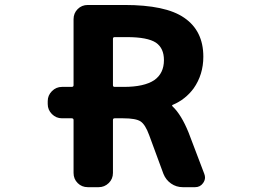

<svg xmlns="http://www.w3.org/2000/svg" viewBox="-20 -776 1040 776"><path d="M718.8 -19.5Q692.4 -19.5 671.4 -34.2Q650.4 -48.8 640.6 -73.2L583 -229.5Q567.4 -272.5 548.3 -285.2Q529.3 -297.9 477.5 -297.9H443.4Q436.5 -297.9 436.5 -291V-77.1Q436.5 -52.7 419.4 -36.1Q402.3 -19.5 378.9 -19.5H335Q310.5 -19.5 293.9 -36.1Q277.3 -52.7 277.3 -77.1V-291Q277.3 -297.9 269.5 -297.9H230.5Q207 -297.9 189.9 -314.9Q172.9 -332 172.9 -355.5V-367.2Q172.9 -390.6 189.9 -407.7Q207 -424.8 230.5 -424.8H269.5Q277.3 -424.8 277.3 -431.6V-698.2Q277.3 -722.7 293.9 -739.3Q310.5 -755.9 335 -755.9H483.4Q565.4 -755.9 626 -743.2Q686.5 -730.5 724.6 -704.1Q801.8 -651.4 801.8 -546.9Q801.8 -474.6 762.7 -418.9Q729.5 -374 678.7 -352.5Q672.9 -350.6 677.7 -345.7Q712.9 -312.5 742.2 -240.2L805.7 -73.2Q808.6 -65.4 808.6 -58.6Q808.6 -46.9 800.8 -36.1Q789.1 -19.5 768.6 -19.5ZM480.5 -424.8Q562.5 -424.8 603.5 -452.1Q642.6 -479.5 642.6 -533.2Q642.6 -581.1 610.4 -603.5Q576.2 -626 493.2 -626H443.4Q436.5 -626 436.5 -619.1V-431.6Q436.5 -424.8 443.4 -424.8Z"/></svg>

Font: Rounded Mgen+ 1mn bold
Style: Bold
Weight: 700
Designer: [Source Han Sans]
Ryoko NISHIZUKA  (kana & ideographs); Paul D. Hunt (Latin, Greek & Cyrillic); Wenlong ZHANG  (bopomofo
Version: Version 1.059.20150602